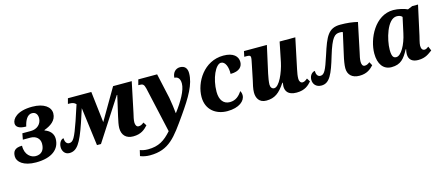

<svg xmlns="http://www.w3.org/2000/svg" viewBox="-51 -1128 4510 1950"><g transform="rotate(-15 2203.5 -153.5)"><path d="M206 10C373 10 460 -62 460 -172C460 -228 421 -265 372 -281L373 -286C438 -310 503 -350 503 -427C503 -493 437 -547 312 -547C151 -547 96 -476 96 -429C96 -392 129 -368 203 -368C216 -429 244 -484 293 -484C337 -484 351 -449 351 -418C351 -357 303 -312 237 -312H147L135 -248H215C272 -248 313 -213 313 -159C313 -90 279 -53 219 -53C172 -53 108 -92 111 -191C30 -191 12 -153 12 -104C12 -48 74 10 206 10Z M1228 10C1311 10 1351 -27 1385 -64L1363 -99C1339 -80 1326 -75 1306 -75C1285 -75 1274 -97 1274 -125C1274 -151 1283 -186 1291 -221L1357 -536H1161L970 -209L932 -536H686L671 -480H687C716 -480 738 -474 755 -455C741 -417 731 -379 701 -292C644 -129 624 -92 581 -92C551 -92 537 -124 538 -155C514 -155 486 -121 486 -74C486 -36 509 6 558 6C638 6 681 -61 748 -256C767 -313 783 -360 796 -402L848 0H890L1174 -439H1179L1130 -225C1120 -182 1111 -136 1111 -108C1111 -34 1153 10 1228 10Z M1342 240C1546 240 1621 126 1759 -70C1869 -227 1941 -347 1941 -464C1941 -515 1916 -546 1866 -546C1820 -546 1786 -511 1784 -457C1812 -457 1843 -441 1843 -382C1843 -310 1782 -206 1707 -107H1705C1702 -142 1691 -226 1682 -273L1624 -536H1426L1411 -479H1422C1458 -479 1470 -471 1481 -426L1588 52C1515 134 1451 176 1338 176C1300 176 1268 167 1255 161L1241 221C1269 233 1306 240 1342 240Z M2218 10C2343 10 2408 -48 2408 -107C2408 -127 2402 -143 2395 -153C2368 -111 2330 -72 2266 -72C2201 -72 2161 -120 2161 -208C2161 -348 2224 -482 2280 -482C2325 -482 2349 -419 2346 -347C2442 -347 2473 -392 2473 -440C2473 -498 2427 -546 2322 -546C2117 -546 2000 -351 2000 -196C2000 -61 2099 10 2218 10Z M2946 10C3035 10 3075 -31 3105 -65L3083 -101C3062 -84 3049 -75 3030 -75C3009 -75 2997 -98 2997 -120C2997 -149 3002 -180 3010 -217L3077 -536H2912L2870 -329C2848 -226 2790 -92 2737 -92C2714 -92 2699 -111 2699 -140C2699 -166 2707 -216 2715 -252L2778 -536H2537L2525 -479H2550C2580 -479 2591 -474 2591 -454C2591 -435 2583 -407 2578 -378L2547 -227C2539 -192 2526 -142 2526 -103C2526 -46 2552 9 2628 9C2716 9 2768 -30 2830 -124H2835C2832 -105 2831 -95 2831 -86C2831 -39 2853 10 2946 10Z M3607 10C3687 10 3726 -26 3758 -60L3738 -97C3714 -79 3702 -75 3684 -75C3662 -75 3653 -97 3653 -124C3653 -150 3660 -185 3669 -221L3732 -522C3679 -535 3619 -542 3551 -542C3425 -542 3391 -465 3332 -281C3283 -130 3264 -92 3222 -92C3193 -92 3179 -122 3180 -155C3161 -155 3122 -131 3122 -77C3122 -30 3153 6 3208 6C3294 6 3331 -79 3385 -261C3440 -443 3473 -467 3526 -467C3542 -467 3548 -466 3557 -462L3508 -243C3494 -183 3486 -135 3486 -101C3486 -32 3530 10 3607 10Z M3944 10C4041 10 4081 -40 4128 -128H4133C4128 -107 4126 -92 4126 -78C4126 -17 4165 10 4225 10C4305 10 4341 -26 4376 -50L4357 -95C4339 -84 4332 -75 4314 -75C4293 -75 4279 -91 4279 -125C4279 -149 4295 -206 4299 -224L4367 -535H4306L4256 -514C4226 -529 4159 -546 4109 -546C3916 -546 3809 -324 3809 -168C3809 -60 3857 10 3944 10ZM4017 -76C3990 -76 3970 -89 3970 -164C3970 -271 4026 -476 4126 -476C4148 -476 4171 -470 4183 -454L4148 -293C4124 -176 4067 -76 4017 -76Z"/></g></svg>

Font: Noto Serif SemiCondensed Extra
Style: Italic
Weight: 800
Width: 4
Italic angle: -12°
Designer: Monotype Design Team
Foundry: Monotype Imaging Inc.
Version: Version 1.901